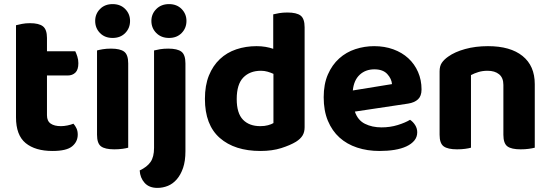

<svg xmlns="http://www.w3.org/2000/svg" viewBox="-20 -721 2684 936"><path d="M209 -159Q209 -131 227 -118.5Q245 -106 277 -106Q292 -106 309 -109.5Q326 -113 338 -118Q347 -108 353 -95Q359 -82 359 -65Q359 -30 331.5 -7.5Q304 15 236 15Q152 15 105 -23.5Q58 -62 58 -149V-598Q69 -601 87 -604.5Q105 -608 126 -608Q170 -608 189.5 -592.5Q209 -577 209 -536V-471H347Q352 -461 357 -445.5Q362 -430 362 -413Q362 -381 347.5 -367Q333 -353 310 -353H209V-159Z M605 -1Q595 2 577 4.5Q559 7 537 7Q492 7 472.5 -7.5Q453 -22 453 -64V-475Q463 -478 481 -481Q499 -484 521 -484Q566 -484 585.5 -469Q605 -454 605 -412ZM444 -619Q444 -653 467.5 -677Q491 -701 529 -701Q567 -701 590.5 -677Q614 -653 614 -619Q614 -584 590.5 -560Q567 -536 529 -536Q491 -536 467.5 -560Q444 -584 444 -619Z M884 16Q884 64 872.5 97.5Q861 131 842 153Q823 175 798.5 185Q774 195 747 195Q707 195 685 170.5Q663 146 661 110Q697 93 714 68.5Q731 44 731 0V-475Q742 -478 760 -481Q778 -484 800 -484Q845 -484 864.5 -469Q884 -454 884 -412ZM718 -619Q718 -653 742 -677Q766 -701 804 -701Q842 -701 865.5 -677Q889 -653 889 -619Q889 -584 865.5 -560Q842 -536 804 -536Q766 -536 742 -560Q718 -584 718 -619Z M1231 -496Q1254 -496 1274.5 -492.5Q1295 -489 1312 -483V-651Q1323 -654 1341 -657Q1359 -660 1381 -660Q1426 -660 1445.5 -645Q1465 -630 1465 -588V-101Q1465 -77 1455 -60.5Q1445 -44 1423 -30Q1395 -13 1351 1Q1307 15 1250 15Q1124 15 1051.5 -48.5Q979 -112 979 -239Q979 -305 998.5 -353Q1018 -401 1052 -433Q1086 -465 1132 -480.5Q1178 -496 1231 -496ZM1313 -361Q1300 -367 1284.5 -371.5Q1269 -376 1252 -376Q1198 -376 1166 -343Q1134 -310 1134 -238Q1134 -169 1164.5 -137.5Q1195 -106 1249 -106Q1270 -106 1286.5 -110.5Q1303 -115 1313 -121Z M1710 -177Q1724 -135 1759 -117.5Q1794 -100 1840 -100Q1882 -100 1919 -111.5Q1956 -123 1979 -137Q1994 -127 2004 -111Q2014 -95 2014 -76Q2014 -53 2000 -36Q1986 -19 1961.5 -7.5Q1937 4 1903.5 9.5Q1870 15 1830 15Q1771 15 1721 -1.5Q1671 -18 1635 -50.5Q1599 -83 1578.5 -132Q1558 -181 1558 -247Q1558 -311 1578.5 -358Q1599 -405 1633.5 -436Q1668 -467 1712.5 -481.5Q1757 -496 1804 -496Q1855 -496 1897.5 -480.5Q1940 -465 1970.5 -437Q2001 -409 2018 -370Q2035 -331 2035 -285Q2035 -253 2018 -237Q2001 -221 1970 -216ZM1805 -383Q1762 -383 1733.5 -356.5Q1705 -330 1700 -280L1891 -311Q1889 -337 1868 -360Q1847 -383 1805 -383Z M2434 -307Q2434 -342 2413 -359Q2392 -376 2357 -376Q2333 -376 2313 -370Q2293 -364 2276 -355V-1Q2266 2 2248 4.5Q2230 7 2208 7Q2163 7 2143 -7.5Q2123 -22 2123 -64V-373Q2123 -399 2134 -415Q2145 -431 2165 -445Q2197 -468 2247.5 -482Q2298 -496 2359 -496Q2468 -496 2527.5 -448Q2587 -400 2587 -311V-1Q2576 2 2558 4.5Q2540 7 2518 7Q2473 7 2453.5 -7.5Q2434 -22 2434 -64V-307Z"/></svg>

Font: Baloo Da 2
Style: Bold
Weight: 700
Designer: Noopur Datye, Sulekha Rajkumar and Ek Type
Foundry: Ek Type
Version: Version 1.640;hotconv 1.0.111;makeotfexe 2.5.65597; ttfautoh